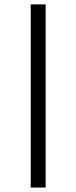

<svg xmlns="http://www.w3.org/2000/svg" viewBox="-20 -760 343 863"><path d="M185.1 -740.2V83H118.2V-740.2Z"/></svg>

Font: D-DIN-PRO
Style: Regular
Weight: 400
Designer: Charles Nix
Foundry: Datto Inc.
Version: Version 1.000;hotconv 1.0.109;makeotfexe 2.5.65596